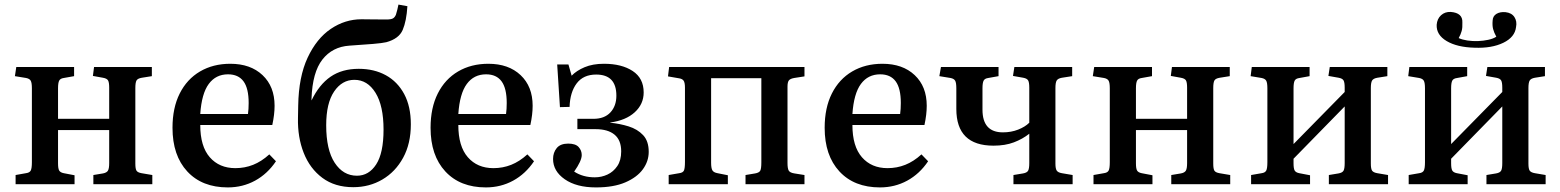

<svg xmlns="http://www.w3.org/2000/svg" viewBox="-20 -803 6801 837"><path d="M48 0V-40L93 -48Q109 -50 114 -59.5Q119 -69 119 -96V-418Q119 -442 114 -451Q109 -460 94 -463L45 -471L51 -511H303V-471L258 -463Q243 -461 238 -451.5Q233 -442 233 -418V-285H456V-421Q456 -444 451 -452.5Q446 -461 429 -464L385 -472L390 -511H642V-471L598 -464Q580 -461 575 -452Q570 -443 570 -419V-90Q570 -67 575 -59Q580 -51 597 -48L644 -40V0H387V-40L429 -47Q445 -50 450.5 -59Q456 -68 456 -92V-236H233V-91Q233 -68 238 -59.5Q243 -51 258 -48L305 -39V0Z M973 14Q861 14 796.5 -55.5Q732 -125 732 -246Q732 -333 763.5 -395.5Q795 -458 852 -491.5Q909 -525 984 -525Q1072 -525 1124.5 -475.5Q1177 -426 1177 -342Q1177 -304 1167 -258H853Q853 -165 894.5 -117.5Q936 -70 1006 -70Q1047 -70 1083.5 -84.5Q1120 -99 1154 -130L1183 -100Q1146 -45 1092 -15.5Q1038 14 973 14ZM853 -306H1061Q1064 -327 1064 -354Q1064 -418 1041.5 -448.5Q1019 -479 974 -479Q921 -479 890 -437Q859 -395 853 -306Z M1520 13Q1440 13 1385.5 -27.5Q1331 -68 1304 -136.5Q1277 -205 1279 -289L1280 -343Q1282 -468 1321 -551.5Q1360 -635 1422 -677Q1484 -719 1556 -719Q1576 -719 1599.5 -718.5Q1623 -718 1664 -718Q1684 -718 1692.5 -722.5Q1701 -727 1706 -739Q1709 -748 1712 -760.5Q1715 -773 1717 -783L1756 -776Q1752 -711 1735.5 -672.5Q1719 -634 1664 -619Q1647 -615 1606 -611.5Q1565 -608 1503 -604Q1429 -599 1385.5 -543.5Q1342 -488 1338 -373V-365Q1371 -434 1421 -468.5Q1471 -503 1544 -503Q1611 -503 1662 -475Q1713 -447 1742 -393Q1771 -339 1771 -261Q1771 -177 1737.5 -115.5Q1704 -54 1647 -20.5Q1590 13 1520 13ZM1536 -37Q1588 -37 1620 -86.5Q1652 -136 1652 -238Q1652 -342 1617 -398.5Q1582 -455 1525 -455Q1471 -455 1436.5 -404Q1402 -353 1402 -257Q1402 -150 1439 -93.5Q1476 -37 1536 -37Z M2098 14Q1986 14 1921.5 -55.5Q1857 -125 1857 -246Q1857 -333 1888.5 -395.5Q1920 -458 1977 -491.5Q2034 -525 2109 -525Q2197 -525 2249.5 -475.5Q2302 -426 2302 -342Q2302 -304 2292 -258H1978Q1978 -165 2019.5 -117.5Q2061 -70 2131 -70Q2172 -70 2208.5 -84.5Q2245 -99 2279 -130L2308 -100Q2271 -45 2217 -15.5Q2163 14 2098 14ZM1978 -306H2186Q2189 -327 2189 -354Q2189 -418 2166.5 -448.5Q2144 -479 2099 -479Q2046 -479 2015 -437Q1984 -395 1978 -306Z M2578 14Q2493 14 2442 -21.5Q2391 -57 2391 -110Q2391 -138 2407 -157.5Q2423 -177 2457 -177Q2489 -177 2502.5 -162Q2516 -147 2516 -127Q2516 -102 2483 -55Q2521 -30 2573 -30Q2602 -30 2628 -42Q2654 -54 2671 -79Q2688 -104 2688 -143Q2688 -192 2659 -216Q2630 -240 2576 -240H2497V-285H2567Q2615 -285 2641 -313Q2667 -341 2667 -386Q2667 -478 2579 -478Q2523 -478 2494 -439.5Q2465 -401 2463 -337L2421 -336L2409 -522H2458L2472 -473Q2493 -495 2528.5 -510Q2564 -525 2613 -525Q2690 -525 2738 -493.5Q2786 -462 2786 -400Q2786 -349 2747 -313.5Q2708 -278 2640 -269V-268Q2682 -264 2720.5 -252Q2759 -240 2783.5 -214Q2808 -188 2808 -141Q2808 -100 2782.5 -65Q2757 -30 2706 -8Q2655 14 2578 14Z M2895 0V-40L2941 -48Q2957 -50 2961.5 -59.5Q2966 -69 2966 -98V-421Q2966 -443 2960 -451.5Q2954 -460 2938 -462L2892 -470L2897 -511H3487V-470L3442 -463Q3425 -460 3419 -452.5Q3413 -445 3413 -425V-93Q3413 -68 3418.5 -59Q3424 -50 3443 -47L3487 -40V0H3230V-40L3272 -47Q3289 -50 3294 -58.5Q3299 -67 3299 -95V-462H3080V-94Q3080 -70 3085.5 -60.5Q3091 -51 3108 -48L3153 -39V0Z M3816 14Q3704 14 3639.5 -55.5Q3575 -125 3575 -246Q3575 -333 3606.5 -395.5Q3638 -458 3695 -491.5Q3752 -525 3827 -525Q3915 -525 3967.5 -475.5Q4020 -426 4020 -342Q4020 -304 4010 -258H3696Q3696 -165 3737.5 -117.5Q3779 -70 3849 -70Q3890 -70 3926.5 -84.5Q3963 -99 3997 -130L4026 -100Q3989 -45 3935 -15.5Q3881 14 3816 14ZM3696 -306H3904Q3907 -327 3907 -354Q3907 -418 3884.5 -448.5Q3862 -479 3817 -479Q3764 -479 3733 -437Q3702 -395 3696 -306Z M4398 0V-40L4440 -47Q4457 -50 4462 -59Q4467 -68 4467 -92V-220Q4438 -197 4400 -182.5Q4362 -168 4311 -168Q4149 -168 4149 -328V-418Q4149 -442 4144 -451Q4139 -460 4124 -463L4075 -471L4082 -511H4333V-471L4288 -463Q4273 -461 4268 -451.5Q4263 -442 4263 -418V-325Q4263 -226 4352 -226Q4388 -226 4418.5 -238Q4449 -250 4467 -268V-421Q4467 -444 4462 -452.5Q4457 -461 4441 -464L4396 -472L4402 -511H4654V-471L4609 -464Q4592 -461 4586.5 -452Q4581 -443 4581 -419V-90Q4581 -68 4586.5 -59.5Q4592 -51 4609 -48L4656 -40V0Z M4747 0V-40L4792 -48Q4808 -50 4813 -59.5Q4818 -69 4818 -96V-418Q4818 -442 4813 -451Q4808 -460 4793 -463L4744 -471L4750 -511H5002V-471L4957 -463Q4942 -461 4937 -451.5Q4932 -442 4932 -418V-285H5155V-421Q5155 -444 5150 -452.5Q5145 -461 5128 -464L5084 -472L5089 -511H5341V-471L5297 -464Q5279 -461 5274 -452Q5269 -443 5269 -419V-90Q5269 -67 5274 -59Q5279 -51 5296 -48L5343 -40V0H5086V-40L5128 -47Q5144 -50 5149.5 -59Q5155 -68 5155 -92V-236H4932V-91Q4932 -68 4937 -59.5Q4942 -51 4957 -48L5004 -39V0Z M5434 0V-40L5480 -48Q5495 -50 5500 -59.5Q5505 -69 5505 -96V-418Q5505 -442 5500 -451Q5495 -460 5480 -463L5432 -471L5437 -511H5689V-471L5645 -463Q5629 -461 5624 -451.5Q5619 -442 5619 -418V-175L5842 -402V-421Q5842 -444 5837 -452.5Q5832 -461 5816 -464L5771 -472L5777 -511H6028V-471L5984 -464Q5967 -461 5961.5 -452Q5956 -443 5956 -419V-90Q5956 -67 5961.5 -59Q5967 -51 5984 -48L6031 -40V0H5773V-40L5815 -47Q5832 -50 5837 -59Q5842 -68 5842 -92V-339L5619 -111V-91Q5619 -68 5624 -59.5Q5629 -51 5644 -48L5691 -39V0Z M6121 0V-40L6167 -48Q6182 -50 6187 -59.5Q6192 -69 6192 -96V-418Q6192 -442 6187 -451Q6182 -460 6167 -463L6119 -471L6124 -511H6376V-471L6332 -463Q6316 -461 6311 -451.5Q6306 -442 6306 -418V-175L6529 -402V-421Q6529 -444 6524 -452.5Q6519 -461 6503 -464L6458 -472L6464 -511H6715V-471L6671 -464Q6654 -461 6648.5 -452Q6643 -443 6643 -419V-90Q6643 -67 6648.5 -59Q6654 -51 6671 -48L6718 -40V0H6460V-40L6502 -47Q6519 -50 6524 -59Q6529 -68 6529 -92V-339L6306 -111V-91Q6306 -68 6311 -59.5Q6316 -51 6331 -48L6378 -39V0ZM6408 -595Q6332 -597 6286.5 -624Q6241 -651 6243 -695Q6245 -721 6262 -736.5Q6279 -752 6304 -751Q6357 -747 6355 -705Q6356 -683 6352 -668Q6348 -653 6339 -637Q6354 -630 6376.5 -626.5Q6399 -623 6424 -624Q6447 -625 6468 -629.5Q6489 -634 6503 -643Q6493 -661 6489 -676.5Q6485 -692 6487 -714Q6488 -733 6503.5 -742.5Q6519 -752 6543 -750Q6570 -747 6582 -728.5Q6594 -710 6589 -685Q6584 -641 6533.5 -616.5Q6483 -592 6408 -595Z"/></svg>

Font: Literata 36pt Medium
Style: Regular
Weight: 500
Designer: Latin by Veronika Burian and Jose Scaglione. Greek by Irene Vlachou. Cyrillic by Vera Evstafieva.
Foundry: TypeTogether
Version: Version 3.002